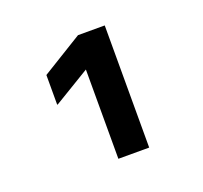

<svg xmlns="http://www.w3.org/2000/svg" viewBox="-73 -933 547 517"><g transform="rotate(-20 200.0 -675.0)"><path d="M185 -500V-755.8L81.7 -693.3H80V-778.3L196.7 -850H273.3V-500Z"/></g></svg>

Font: Funnel Display SemiBold
Style: Regular
Weight: 600
Designer: NORD ID, Kristian Moeller
Foundry: Dicotype
Version: Version 1.000